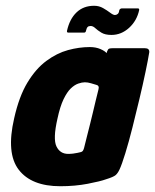

<svg xmlns="http://www.w3.org/2000/svg" viewBox="-20 -639 537 665"><path d="M189 6Q89 6 45 -51Q1 -108 29 -229Q46 -305 75 -353Q104 -401 140.5 -428Q177 -455 215.5 -465.5Q254 -476 291 -476Q312 -476 328 -469Q344 -462 349 -455L351 -461Q354 -469 358 -470.5Q362 -472 370 -472H482Q498 -472 497 -458Q493 -433 484 -390Q475 -347 463 -296.5Q451 -246 438.5 -196.5Q426 -147 414 -108Q402 -69 394 -52Q388 -39 380.5 -32.5Q373 -26 347 -18Q328 -11 284 -2.5Q240 6 189 6ZM216 -106Q225 -106 233 -107Q241 -108 248 -109.5Q255 -111 259 -112Q264 -113 266.5 -116Q269 -119 271 -126Q276 -147 281.5 -168Q287 -189 292 -209.5Q297 -230 302 -250.5Q307 -271 311.5 -290.5Q316 -310 321 -329Q323 -336 321 -340Q319 -344 314 -345Q307 -347 295.5 -350.5Q284 -354 274 -354Q264 -354 251 -349.5Q238 -345 225 -332.5Q212 -320 200 -295Q188 -270 179 -228Q163 -158 175.5 -132Q188 -106 216 -106ZM217 -526Q211 -526 212 -532Q221 -573 245 -596Q269 -619 306 -619Q323 -619 337 -611Q351 -603 361.5 -595Q372 -587 378 -587Q383 -587 387.5 -590.5Q392 -594 393 -603Q394 -607 397 -608.5Q400 -610 401 -610H457Q463 -610 462 -604Q454 -567 427 -542.5Q400 -518 366 -518Q344 -518 331 -526Q318 -534 310 -541.5Q302 -549 294 -549Q287 -549 283.5 -545.5Q280 -542 278 -533Q277 -526 271 -526Z"/></svg>

Font: Glory Thin ExtraBold
Style: Italic
Weight: 800
Italic angle: -12°
Version: Version 1.011